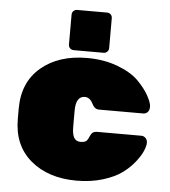

<svg xmlns="http://www.w3.org/2000/svg" viewBox="-53 -784 744 842"><g transform="rotate(5 319.0 -363.0)"><path d="M280 -295V-225Q280 -191 289 -176Q298 -161 317 -161Q336 -161 343 -167.5Q350 -174 357.5 -192.5Q365 -211 386 -211H581Q592 -211 600 -203Q608 -195 608 -182Q608 -169 599 -147Q590 -125 568 -97Q546 -69 514 -45.5Q482 -22 430 -6Q378 10 315 10Q190 10 112.5 -55.5Q35 -121 35 -237V-283Q35 -399 112.5 -464.5Q190 -530 315 -530Q389 -530 449 -507.5Q509 -485 541.5 -452.5Q574 -420 591 -389Q608 -358 608 -341.5Q608 -325 600 -317Q592 -309 581 -309H386Q367 -309 357 -329Q343 -359 320 -359Q280 -359 280 -295ZM253 -736H384Q394 -736 400.5 -729.5Q407 -723 407 -713V-582Q407 -572 400.5 -565.5Q394 -559 384 -559H253Q243 -559 236.5 -565.5Q230 -572 230 -582V-713Q230 -723 236.5 -729.5Q243 -736 253 -736Z"/></g></svg>

Font: Rubik One
Style: Regular
Weight: 400
Designer: Hubert and Fischer with Elvire Volk Leonovitch
Foundry: Hubert and Fischer with Elvire Volk Leonovitch
Version: Version 1.001